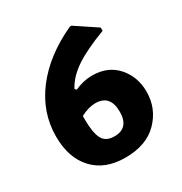

<svg xmlns="http://www.w3.org/2000/svg" viewBox="-147 -706 782 826"><g transform="rotate(-30 244.5 -293.0)"><path d="M323 -597 428 -527V-511Q330 -474 276.5 -438Q223 -402 198 -355L205 -347Q248 -367 292 -367Q370 -367 415.5 -315.5Q461 -264 461 -190Q461 -107 403.5 -48Q346 11 241 11Q140 11 83.5 -50Q27 -111 27 -217Q27 -336 102.5 -435Q178 -534 315 -597ZM171 -219Q171 -153 187 -122.5Q203 -92 246 -92Q318 -92 318 -173Q318 -257 244 -257Q211 -257 171 -236Z"/></g></svg>

Font: Alegreya Sans ExtraBold
Style: Regular
Weight: 800
Designer: Juan Pablo del Peral
Foundry: Huerta Tipografica
Version: Version 2.007